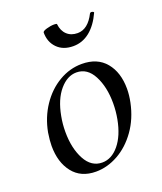

<svg xmlns="http://www.w3.org/2000/svg" viewBox="-115 -656 631 747"><g transform="rotate(-20 200.5 -283.0)"><path d="M26 -139Q26 -161 31 -193Q42 -252 73.5 -299Q105 -346 150 -372.5Q195 -399 245 -399Q309 -399 343.5 -357.5Q378 -316 378 -248Q378 -222 372 -193Q359 -130 325.5 -83Q292 -36 247 -11Q202 14 155 14Q93 14 59.5 -28.5Q26 -71 26 -139ZM302 -149Q308 -181 308 -214Q308 -281 283.5 -328Q259 -375 214 -375Q176 -375 144.5 -338Q113 -301 101 -236Q95 -205 95 -172Q95 -104 120 -57.5Q145 -11 190 -11Q229 -11 259.5 -48Q290 -85 302 -149ZM148 -564Q148 -570 165 -575Q182 -580 197 -580Q208 -580 208 -577Q211 -549 228 -533Q245 -517 272 -517Q315 -517 343 -573Q345 -576 349 -576Q353 -576 356.5 -574Q360 -572 359 -570Q338 -524 307.5 -499.5Q277 -475 239 -475Q197 -475 172.5 -500Q148 -525 148 -564Z"/></g></svg>

Font: Cormorant Garamond Medium
Style: Italic
Weight: 500
Italic angle: -10°
Designer: Christian Thalmann (Catharsis Fonts)
Foundry: Catharsis Fonts
Version: Version 4.000